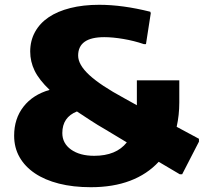

<svg xmlns="http://www.w3.org/2000/svg" viewBox="-20 -772 850 801"><path d="M359 9Q285 9 226 -6Q167 -21 125.5 -49Q84 -77 61.5 -116.5Q39 -156 39 -206Q39 -277 78 -327Q117 -377 187 -397Q143 -439 124.5 -477Q106 -515 106 -557Q106 -602 126 -638.5Q146 -675 183 -700Q220 -725 273.5 -738.5Q327 -752 394 -752Q491 -752 607 -723L609 -717L589 -588H580Q539 -602 494.5 -609.5Q450 -617 415 -617Q306 -617 306 -540Q306 -502 352.5 -459Q399 -416 497 -363L551 -333V-437H728V-344Q728 -292 717 -243L810 -193V-181L740 -45H730L642 -97Q594 -45 523 -18Q452 9 359 9ZM421 -231Q386 -251 356.5 -270.5Q327 -290 301 -307Q240 -283 240 -217Q240 -174 276.5 -148Q313 -122 373 -122Q465 -122 509 -178Z"/></svg>

Font: Encode Sans Normal
Style: ExtraBold
Weight: 800
Designer: Pablo Impallari, Andres Torresi
Foundry: Pablo Impallari, Andres Torresi
Version: Version 1.000; ttfautohint (v1.00) -l 8 -r 50 -G 200 -x 14 -